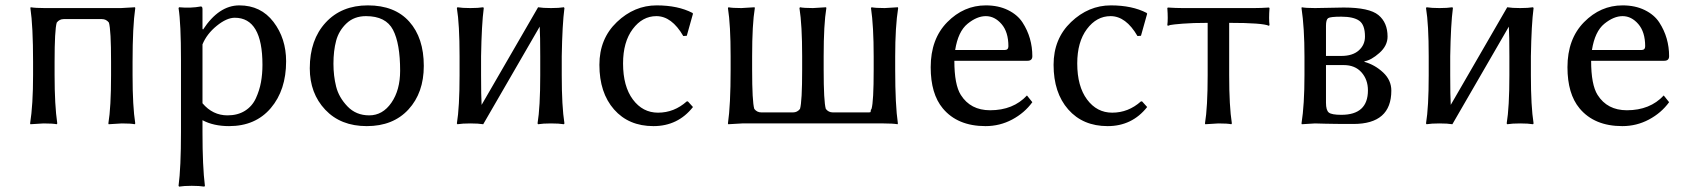

<svg xmlns="http://www.w3.org/2000/svg" viewBox="-20 -459 6268 714"><path d="M473 -229V-179Q473 -63 483 0L481 3Q467 0 433 0L384 3L383 0Q393 -60 393 -179V-229Q393 -348 385 -375Q375 -388 359 -388H217Q201 -388 191 -375Q183 -348 183 -229V-180Q183 -67 193 0L191 3Q176 0 142 0L93 3L92 0Q103 -69 103 -180V-229Q103 -362 93 -429L94 -432Q112 -429 146 -429H430L482 -432L483 -429Q473 -361 473 -229Z M733 -294V-75Q771 -30 826 -30Q864 -30 891 -47Q918 -64 931.5 -93.5Q945 -123 950.5 -153.5Q956 -184 956 -218Q956 -393 853 -393Q823 -393 786 -363Q749 -333 733 -294ZM733 -352 735 -349Q794 -439 870 -439Q950 -439 997 -377.5Q1044 -316 1044 -231Q1044 -124 987 -57Q930 10 832 10Q774 10 733 -12V32Q733 161 742 232L740 235Q722 232 693 232Q664 232 646 235L644 232Q653 165 653 32V-235Q653 -373 644 -429L646 -432Q690 -428 727 -435Q733 -435 733 -425Z M1132 -205Q1132 -311 1191 -375Q1250 -439 1348 -439Q1448 -439 1502 -378.5Q1556 -318 1556 -214Q1556 -114 1499 -52Q1442 10 1344 10Q1247 10 1189.5 -51Q1132 -112 1132 -205ZM1341 -399Q1297 -399 1268.5 -372Q1240 -345 1230 -307.5Q1220 -270 1220 -222Q1220 -177 1230 -137Q1240 -97 1272 -63.5Q1304 -30 1353 -30Q1403 -30 1435.5 -77Q1468 -124 1468 -196Q1468 -297 1441.5 -348Q1415 -399 1341 -399Z M1689 -250Q1689 -369 1679 -429L1681 -432Q1699 -429 1729 -429Q1759 -429 1777 -432L1779 -429Q1771 -369 1769 -250V-179Q1769 -101 1771 -69L1981 -432Q1999 -429 2029 -429Q2059 -429 2077 -432L2079 -429Q2071 -369 2069 -250V-179Q2069 -63 2079 0L2077 3Q2059 0 2029 0Q1999 0 1981 3L1979 0Q1989 -60 1989 -179V-250Q1989 -327 1987 -360L1777 3Q1759 0 1729 0Q1699 0 1681 3L1679 0Q1689 -60 1689 -179Z M2421 -399Q2369 -399 2333 -351Q2297 -303 2297 -223Q2297 -138 2333.5 -89Q2370 -40 2427 -40Q2487 -40 2534 -82H2538L2557 -61Q2501 10 2410 10Q2318 10 2263.5 -52Q2209 -114 2209 -218Q2209 -315 2274 -377Q2339 -439 2422 -439Q2501 -439 2555 -411L2557 -408L2534 -326L2521 -325Q2478 -399 2421 -399Z M3309 -200Q3309 -68 3319 0L3318 3Q3300 0 3266 0H2740L2688 3L2687 0Q2697 -68 2697 -200V-250Q2697 -366 2687 -429L2689 -432Q2703 -429 2737 -429L2786 -432L2787 -429Q2777 -369 2777 -250V-200Q2777 -81 2785 -54Q2795 -41 2811 -41H2929Q2945 -41 2955 -54Q2963 -81 2963 -200V-250Q2963 -366 2953 -429L2955 -432Q2969 -429 3003 -429L3052 -432L3053 -429Q3043 -369 3043 -250V-200Q3043 -81 3051 -54Q3061 -41 3077 -41H3209Q3216 -41 3217 -42Q3218 -43 3218 -47Q3218 -51 3221 -54Q3229 -81 3229 -200V-249Q3229 -362 3219 -429L3221 -432Q3236 -429 3270 -429L3319 -432L3320 -429Q3309 -360 3309 -249Z M3532 -273H3716Q3730 -273 3730 -287Q3730 -340 3704.5 -369.5Q3679 -399 3646 -399Q3613 -399 3578 -370.5Q3543 -342 3532 -273ZM3799 -104 3819 -79Q3790 -39 3744 -14.5Q3698 10 3645 10Q3541 10 3486 -56Q3441 -110 3441 -209Q3441 -314 3502.5 -376.5Q3564 -439 3646 -439Q3693 -439 3728.5 -421.5Q3764 -404 3782.5 -375.5Q3801 -347 3810 -315.5Q3819 -284 3819 -250Q3819 -233 3801 -233H3529Q3529 -144 3553 -106Q3589 -49 3662 -49Q3748 -49 3799 -104Z M4110 -399Q4058 -399 4022 -351Q3986 -303 3986 -223Q3986 -138 4022.5 -89Q4059 -40 4116 -40Q4176 -40 4223 -82H4227L4246 -61Q4190 10 4099 10Q4007 10 3952.5 -52Q3898 -114 3898 -218Q3898 -315 3963 -377Q4028 -439 4111 -439Q4190 -439 4244 -411L4246 -408L4223 -326L4210 -325Q4167 -399 4110 -399Z M4471 -374Q4415 -374 4378 -371Q4341 -368 4332 -366L4323 -363L4321 -366Q4324 -388 4321 -429L4323 -431Q4353 -429 4378 -429H4644Q4669 -429 4699 -431L4701 -429Q4698 -388 4701 -366L4699 -363Q4676 -374 4551 -374V-180Q4551 -63 4561 0L4559 3Q4545 0 4511 0L4462 3L4461 0Q4471 -60 4471 -180Z M4911 -251H4968Q5010 -251 5033 -271.5Q5056 -292 5056 -323Q5056 -367 5034.5 -382Q5013 -397 4968 -397Q4927 -397 4919 -391.5Q4911 -386 4911 -363ZM4911 -217V-77Q4911 -49 4921.5 -40.5Q4932 -32 4968 -32Q5067 -32 5067 -123Q5067 -163 5043 -190Q5019 -217 4977 -217ZM4870 0 4821 3 4820 0Q4831 -69 4831 -180V-249Q4831 -356 4820 -429L4821 -432Q4835 -429 4870 -429Q4891 -429 4924.5 -430Q4958 -431 4977 -431Q5072 -431 5106 -403Q5140 -375 5140 -323Q5140 -289 5109.5 -262Q5079 -235 5054 -231V-229Q5093 -218 5123.5 -189.5Q5154 -161 5154 -122Q5154 2 5013 2Q4940 2 4907.5 1Q4875 0 4870 0Z M5293 -250Q5293 -369 5283 -429L5285 -432Q5303 -429 5333 -429Q5363 -429 5381 -432L5383 -429Q5375 -369 5373 -250V-179Q5373 -101 5375 -69L5585 -432Q5603 -429 5633 -429Q5663 -429 5681 -432L5683 -429Q5675 -369 5673 -250V-179Q5673 -63 5683 0L5681 3Q5663 0 5633 0Q5603 0 5585 3L5583 0Q5593 -60 5593 -179V-250Q5593 -327 5591 -360L5381 3Q5363 0 5333 0Q5303 0 5285 3L5283 0Q5293 -60 5293 -179Z M5900 -273H6084Q6098 -273 6098 -287Q6098 -340 6072.5 -369.5Q6047 -399 6014 -399Q5981 -399 5946 -370.5Q5911 -342 5900 -273ZM6167 -104 6187 -79Q6158 -39 6112 -14.5Q6066 10 6013 10Q5909 10 5854 -56Q5809 -110 5809 -209Q5809 -314 5870.5 -376.5Q5932 -439 6014 -439Q6061 -439 6096.5 -421.5Q6132 -404 6150.5 -375.5Q6169 -347 6178 -315.5Q6187 -284 6187 -250Q6187 -233 6169 -233H5897Q5897 -144 5921 -106Q5957 -49 6030 -49Q6116 -49 6167 -104Z"/></svg>

Font: Libertinus Sans
Style: Regular
Weight: 400
Designer: Philipp H. Poll
Foundry: Khaled Hosny
Version: Version 6.1